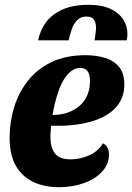

<svg xmlns="http://www.w3.org/2000/svg" viewBox="-20 -760 551 800"><path d="M226 20Q165 20 118.5 -2Q72 -24 46 -69.5Q20 -115 20 -186Q20 -251 38.5 -312Q57 -373 95.5 -422.5Q134 -472 194 -501Q254 -530 336 -530Q379 -530 415.5 -519.5Q452 -509 475 -482.5Q498 -456 498 -407Q498 -356 468.5 -319Q439 -282 382.5 -261Q326 -240 245 -236Q232 -236 218.5 -236Q205 -236 193 -236Q192 -224 191 -211.5Q190 -199 190 -189Q190 -145 209 -120.5Q228 -96 275 -96Q314 -96 352 -113Q390 -130 409 -163Q423 -155 428.5 -143.5Q434 -132 434 -116Q434 -76 405.5 -45Q377 -14 329.5 3Q282 20 226 20ZM199 -281Q234 -281 262.5 -291Q291 -301 312 -319.5Q333 -338 344 -364Q355 -390 355 -422Q355 -448 345.5 -462.5Q336 -477 314 -477Q295 -477 277 -464Q259 -451 244.5 -426Q230 -401 218.5 -364.5Q207 -328 199 -281ZM139 -592Q147 -634 172 -667.5Q197 -701 241 -720.5Q285 -740 350 -740Q404 -740 439.5 -723.5Q475 -707 493 -679.5Q511 -652 511 -619Q511 -607 508 -592H374Q376 -606 378 -620Q380 -634 380 -645Q380 -665 371.5 -678Q363 -691 340 -691Q316 -691 301 -675.5Q286 -660 278.5 -637Q271 -614 266 -592Z"/></svg>

Font: Sansita Swashed Light
Style: Bold
Weight: 700
Version: Version 1.003